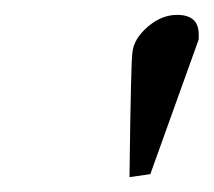

<svg xmlns="http://www.w3.org/2000/svg" viewBox="-20 -664 287 258"><path d="M154 -426Q156 -585 158 -594Q160 -612 178.5 -628Q197 -644 218 -644Q247 -644 247 -618V-611L182 -430Z"/></svg>

Font: Linux Libertine O
Style: Italic
Weight: 400
Italic angle: -12°
Designer: Philipp H. Poll
Foundry: Philipp H. Poll
Version: Version 5.1.6